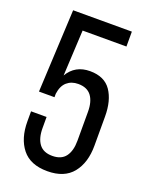

<svg xmlns="http://www.w3.org/2000/svg" viewBox="-135 -770 657 848"><g transform="rotate(20 193.5 -346.5)"><path d="M118 -415 129 -630H335V-700H59L40 -311H113V-327C116.3 -352.3 125 -371.2 139 -383.5C153 -395.8 170.7 -402 192 -402C220 -402 240.7 -393.2 254 -375.5C267.3 -357.8 274 -333 274 -301V-165C274 -133 267.3 -108.2 254 -90.5C240.7 -72.8 220 -64 192 -64C164 -64 143.3 -72.8 130 -90.5C116.7 -108.2 110 -133 110 -165V-217H37V-170C37 -116.7 49.8 -73.8 75.5 -41.5C101.2 -9.2 140.7 7 194 7C247.3 7 287 -9.2 313 -41.5C339 -73.8 352 -116.7 352 -170V-307C352 -357 341.7 -397.2 321 -427.5C300.3 -457.8 267.3 -473 222 -473C175.3 -473 140.7 -453.7 118 -415Z"/></g></svg>

Font: SVN-Bebas Neue
Style: Regular
Weight: 400
Designer: Ryoichi Tsunekawa
Foundry: Ryoichi Tsunekawa
Version: Version 001.003